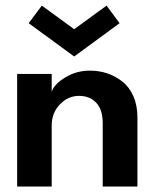

<svg xmlns="http://www.w3.org/2000/svg" viewBox="-20 -680 574 700"><path d="M84.5 -595.5 132.5 -659.5 250.5 -573.5 368.5 -659.5 416 -595.5 250.5 -474ZM307.5 -422.5Q340.5 -422.5 370.2 -412.8Q400 -403 425.5 -383.2Q451 -363.5 466 -329.8Q481 -296 481 -252.5V0H354.5V-231Q354.5 -280 331 -305.2Q307.5 -330.5 268 -330.5Q228.5 -330.5 198.5 -299.5Q168.5 -268.5 168.5 -223V0H42.5V-410.5H168.5V-345Q176.5 -372.5 217.5 -397.5Q258.5 -422.5 307.5 -422.5Z"/></svg>

Font: League Spartan SemiBold
Style: Regular
Weight: 600
Foundry: The League of Moveable Type
Version: Version 2.002